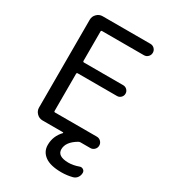

<svg xmlns="http://www.w3.org/2000/svg" viewBox="-226 -866 1039 1172"><g transform="rotate(30 294.0 -279.5)"><path d="M400.4 196.3Q322.3 196.3 283.7 168Q245.1 139.6 245.1 92.8Q245.1 30.3 289.1 -15.6Q290 -16.6 289.6 -18.6Q289.1 -20.5 287.1 -20.5H142.6Q119.1 -20.5 102.1 -37.6Q85 -54.7 85 -78.1V-697.3Q85 -720.7 102.1 -737.8Q119.1 -754.9 142.6 -754.9H479.5Q496.1 -754.9 507.8 -743.2Q519.5 -731.4 519.5 -714.8Q519.5 -698.2 507.8 -686.5Q496.1 -674.8 479.5 -674.8H185.5Q177.7 -674.8 177.7 -668V-460.9Q177.7 -453.1 185.5 -453.1H461.9Q477.5 -453.1 488.8 -441.9Q500 -430.7 500 -415Q500 -399.4 488.8 -388.2Q477.5 -377 461.9 -377H185.5Q177.7 -377 177.7 -369.1V-107.4Q177.7 -100.6 185.5 -100.6H479.5Q496.1 -100.6 507.8 -88.9Q519.5 -77.1 519.5 -60.5Q519.5 -43.9 507.8 -32.2Q496.1 -20.5 479.5 -20.5H410.2Q403.3 -20.5 396.5 -16.6Q330.1 22.5 330.1 74.2Q330.1 123 407.2 124Q442.4 124 479.5 110.4Q492.2 105.5 503.9 112.8Q515.6 120.1 515.6 133.8Q515.6 152.3 505.4 167Q495.1 181.6 477.5 186.5Q439.5 196.3 400.4 196.3Z"/></g></svg>

Font: Gen Jyuu Gothic P Regular
Style: Regular
Weight: 400
Designer: [Source Han Sans]
Ryoko NISHIZUKA  (kana & ideographs); Paul D. Hunt (Latin, Greek & Cyrillic); Wenlong ZHANG  (bopomofo
Version: Version 1.002.20150607